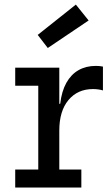

<svg xmlns="http://www.w3.org/2000/svg" viewBox="-20 -838 500 858"><path d="M245 -80.5H343.5V0H48V-80.5H151V-455H48V-535.5H245ZM440 -434Q429.5 -437 418.2 -438.5Q407 -440 395.5 -440Q327 -440 286 -391Q245 -342 245 -254.5L224 -374H249Q255.5 -430 276.5 -467.8Q297.5 -505.5 331 -524.5Q364.5 -543.5 408 -543.5Q416.5 -543.5 424.2 -542.8Q432 -542 440 -540.5ZM319 -817.5 376 -746.5 193.5 -623.5 148.5 -682Z"/></svg>

Font: Hepta Slab Medium
Style: Regular
Weight: 500
Designer: Michael LaGattuta
Foundry: Michael LaGattuta
Version: Version 1.102